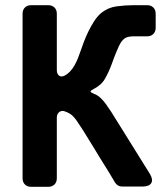

<svg xmlns="http://www.w3.org/2000/svg" viewBox="-20 -720 644 740"><path d="M67 -33V-667Q67 -682 76 -691Q85 -700 100 -700H166Q181 -700 190 -691Q199 -682 199 -667V-450Q199 -436 207 -429Q215 -422 228 -428Q240 -434 249.5 -444Q259 -454 266.5 -467Q274 -480 279.5 -493.5Q285 -507 289 -519Q295 -537 303 -558Q311 -579 321 -599.5Q331 -620 343 -638.5Q355 -657 370 -670Q396 -691 429.5 -695.5Q463 -700 495 -700H547Q562 -700 571 -691Q580 -682 580 -667V-613Q580 -598 571 -589Q562 -580 547 -580H495Q472 -580 460.5 -572Q449 -564 439 -544Q434 -533 426.5 -515Q419 -497 411 -474Q400 -444 385.5 -418Q371 -392 341 -377Q329 -371 329 -367.5Q329 -364 341 -359Q357 -353 367 -343Q377 -334 387 -320.5Q397 -307 408 -290L557 -51Q571 -28 563 -14.5Q555 -1 529 -1H451Q433 -1 423 -17Q399 -58 379 -89.5Q359 -121 345 -145L300 -218L286 -239Q274 -259 261.5 -272Q249 -285 226 -292Q214 -294 206.5 -286.5Q199 -279 199 -267V-33Q199 -18 190 -9Q181 0 166 0H100Q85 0 76 -9Q67 -18 67 -33Z"/></svg>

Font: Higure Gothic Black
Style: Regular
Weight: 900
Designer: Yoshimichi Ohira
Foundry: Positype
Version: Version 1.000